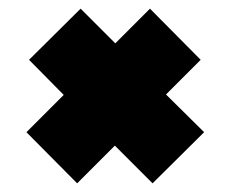

<svg xmlns="http://www.w3.org/2000/svg" viewBox="-20 -496 532 443"><path d="M451 -191 332 -73 245 -160 158 -73 41 -191 127 -277 47 -358 166 -476 246 -396 326 -476 443 -358 363 -278Z"/></svg>

Font: Raleway-v4020 Black
Style: Regular
Weight: 900
Designer: Matt McInerney, Pablo Impallari, Rodrigo Fuenzalida
Foundry: Matt McInerney, Pablo Impallari, Rodrigo Fuenzalida
Version: Version 4.020;PS 004.020;hotconv 1.0.88;makeotf.lib2.5.64775